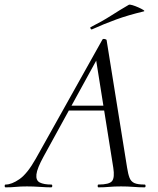

<svg xmlns="http://www.w3.org/2000/svg" viewBox="-58 -805 678 825"><path d="M-34 0Q-38 0 -38 -6Q-38 -12 -34 -12Q-8 -12 25.6 -35.2Q59.2 -58.4 95.8 -123.2L382 -634.8Q384 -638.8 391.5 -637.4Q399 -636 400 -633L488.2 -84Q492.4 -57 498.6 -41Q504.8 -25 519.2 -18.5Q533.6 -12 563.4 -12Q567.4 -12 567.4 -6Q567.4 0 563.4 0Q539.8 0 515.3 -2Q490.8 -4 462 -4Q433.4 -4 411.3 -2Q389.2 0 364.8 0Q361.6 0 361.6 -6Q361.6 -12 364.8 -12Q411.6 -12 423.5 -27Q435.4 -42 428.8 -84L353.4 -557L378.2 -586L129.2 -132.2Q101.4 -81.6 98.5 -55.6Q95.6 -29.6 113 -20.8Q130.4 -12 162.6 -12Q166.6 -12 166.6 -6Q166.6 0 161.6 0Q141.8 0 113.5 -2Q85.2 -4 58 -4Q29 -4 10.5 -2Q-8 0 -34 0ZM221.2 -330.2 236.4 -351H423.4L425.4 -330.2ZM337.6 -679Q333.6 -677 331.1 -682.5Q328.6 -688 332.6 -689Q379.8 -712.6 418.2 -737.2Q456.6 -761.8 495.2 -784.2Q498.6 -786.6 510.9 -782.9Q523.2 -779.2 536.7 -773.2Q550.2 -767.2 557.9 -762.2Q565.6 -757.2 559.6 -756Q492.6 -740 440.6 -721Q388.6 -702 337.6 -679Z"/></svg>

Font: Cormorant Light
Style: Italic
Weight: 300
Italic angle: -10°
Designer: Christian Thalmann (Catharsis Fonts)
Foundry: Catharsis Fonts
Version: Version 4.000